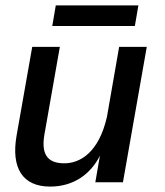

<svg xmlns="http://www.w3.org/2000/svg" viewBox="-20 -673 609 709"><path d="M165 16C251 16 314 -29 349 -98L332 0H434L522 -500H420L375 -242C345 -109 275 -70 218 -70C168 -70 129 -90 144 -176L201 -500H99L41 -171C21 -54 62 16 165 16ZM173 -577H478L491 -653H186Z"/></svg>

Font: Uncut Sans Medium
Style: Italic
Weight: 500
Italic angle: -10°
Designer: Kasper Nordkvist
Foundry: Uncut Type
Version: Version 1.111;FEAKit 1.0